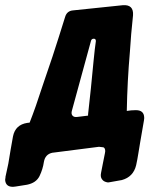

<svg xmlns="http://www.w3.org/2000/svg" viewBox="-87 -626 615 739"><path d="M-40 93Q-64 92 -67 69V63L-66 59V55L-55 4Q-46 -52 -37 -101Q-28 -146 18 -153L27 -154Q49 -209 80 -305L115 -408Q127 -446 139.5 -484Q152 -522 164 -562Q171 -584 194 -586L386 -606Q428 -609 425 -567Q417 -493 413 -427Q403 -312 401 -199Q418 -202 436 -202Q467 -202 468 -174V-170L467 -162L453 -81Q449 -58 445.5 -35.5Q442 -13 437 10Q426 55 382 67L337 75L331 76H327Q315 74 309 68Q301 60 301 50V46L302 39L309 3L317 -37L318 -44Q318 -56 311 -59L294 -61L114 -38Q87 -32 82 -3Q78 25 65 52Q52 78 17 85L-27 92L-36 93H-40ZM211 -176 252 -181V-186Q263 -282 273 -390Q278 -441 282 -468Q282 -477 274 -477Q265 -477 263 -468L190 -201Q186 -188 192 -181Q198 -174 211 -176Z"/></svg>

Font: Bangerz
Style: Bold
Weight: 700
Designer: vernon adams
Foundry: Vernon Adams
Version: Version 2.10;February 7, 2025;FontCreator 13.0.0.2683 64-bit